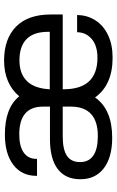

<svg xmlns="http://www.w3.org/2000/svg" viewBox="164 -726 571 940"><g transform="rotate(-90 450.0 -256.5)"><path d="M482.4 -235.4V-231.4Q482.4 -65.4 636.7 -65.4Q694.3 -65.4 727.1 -92.3Q759.8 -119.1 761.7 -162.1V-165H845.7V-161.1Q844.7 -114.3 819.8 -75.2Q794.9 -36.1 748 -13.7Q701.2 8.8 636.7 8.8Q503.9 8.8 442.4 -77.1Q383.8 6.8 245.1 6.8Q149.4 6.8 95.7 -34.2Q42 -75.2 42 -149.4Q42 -221.7 91.8 -259.8Q141.6 -297.9 238.3 -297.9H397.5V-332Q397.5 -448.2 261.7 -448.2Q203.1 -448.2 172.4 -426.3Q141.6 -404.3 141.6 -364.3V-361.3H58.6V-364.3Q58.6 -436.5 112.8 -477.5Q167 -518.6 260.7 -518.6Q391.6 -518.6 448.2 -448.2Q477.5 -484.4 522 -503.4Q566.4 -522.5 623 -522.5Q729.5 -522.5 789.1 -463.9Q848.6 -405.3 848.6 -293.9V-235.4ZM397.5 -195.3V-235.4H252Q187.5 -235.4 156.7 -214.8Q126 -194.3 126 -150.4Q126 -107.4 158.2 -85.4Q190.4 -63.5 253.9 -63.5Q325.2 -63.5 361.3 -96.7Q397.5 -129.9 397.5 -195.3ZM482.4 -298.8H763.7V-306.6Q763.7 -377.9 728 -412.6Q692.4 -447.3 624 -447.3Q558.6 -447.3 522.5 -410.6Q486.3 -374 482.4 -298.8Z"/></g></svg>

Font: Dinish Expanded
Style: Regular
Weight: 400
Width: 7
Designer: Charles Nix
Foundry: Playbeing
Version: Version 2.005; ttfautohint (v1.8.3)